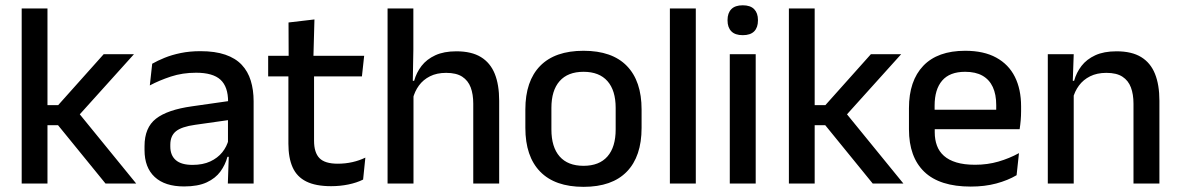

<svg xmlns="http://www.w3.org/2000/svg" viewBox="-20 -694 4460 726"><path d="M379 0 199.5 -220.5H151V-296.5H200L372 -489H486.5L272.5 -251.5V-273L495 0ZM62 0V-662H159.5V0Z M841.5 0 845.5 -116 842 -131V-285L842.5 -309.5Q842.5 -366 813.8 -392.5Q785 -419 721.5 -419Q670 -419 626 -404.5Q582 -390 546.5 -371L555.5 -453Q575.5 -464.5 602.5 -475.5Q629.5 -486.5 663.5 -493.5Q697.5 -500.5 738 -500.5Q793.5 -500.5 832 -487.2Q870.5 -474 894 -449Q917.5 -424 928.2 -389Q939 -354 939 -311V0ZM676 11Q603.5 11 565 -24.8Q526.5 -60.5 526.5 -126.5V-141.5Q526.5 -211.5 569.8 -245.2Q613 -279 706 -292L853 -313L858.5 -242L717.5 -222Q667 -215 645.5 -197.8Q624 -180.5 624 -147V-140Q624 -106.5 644.8 -88.5Q665.5 -70.5 708 -70.5Q747 -70.5 775 -83.5Q803 -96.5 820.5 -118.2Q838 -140 844.5 -166.5L858 -101H840Q832 -71 813.5 -45.5Q795 -20 761.8 -4.5Q728.5 11 676 11Z M1232 10Q1173.5 10 1138 -7.8Q1102.5 -25.5 1086.5 -61.2Q1070.5 -97 1070.5 -150.5V-449.5H1167.5V-162Q1167.5 -117 1188 -96Q1208.5 -75 1257 -75Q1286 -75 1312.5 -81Q1339 -87 1361.5 -98L1353 -15Q1329 -3 1297.5 3.5Q1266 10 1232 10ZM994 -405V-483H1357L1348.5 -405ZM1071.5 -474.5 1071 -609 1169 -620.5 1165 -474.5Z M1769.5 0V-302Q1769.5 -337.5 1759.8 -363.5Q1750 -389.5 1727.8 -404Q1705.5 -418.5 1667 -418.5Q1631.5 -418.5 1605.8 -405.5Q1580 -392.5 1564 -370.5Q1548 -348.5 1541 -320.5L1521.5 -388.5H1546Q1554.5 -419.5 1574 -444.8Q1593.5 -470 1626 -485Q1658.5 -500 1705.5 -500Q1763 -500 1798.5 -478.2Q1834 -456.5 1850.8 -415Q1867.5 -373.5 1867.5 -313V0ZM1445.5 0V-662H1543V-506L1540.5 -365L1543.5 -358V0Z M2186.5 12.5Q2078.5 12.5 2022.5 -45Q1966.5 -102.5 1966.5 -210.5V-280Q1966.5 -387.5 2022.5 -444.8Q2078.5 -502 2186.5 -502Q2294.5 -502 2350.2 -444.8Q2406 -387.5 2406 -280V-210.5Q2406 -102.5 2350.2 -45Q2294.5 12.5 2186.5 12.5ZM2186.5 -67Q2246 -67 2277 -102.5Q2308 -138 2308 -204.5V-286Q2308 -352 2277 -387.2Q2246 -422.5 2186.5 -422.5Q2127 -422.5 2096 -387.2Q2065 -352 2065 -286V-204.5Q2065 -138 2096 -102.5Q2127 -67 2186.5 -67Z M2513 0V-662H2611V0Z M2739.5 0V-489H2837.5V0ZM2788.5 -561Q2759.5 -561 2745.2 -575.8Q2731 -590.5 2731 -616.5V-618.5Q2731 -644.5 2745.2 -659.2Q2759.5 -674 2788.5 -674Q2817.5 -674 2831.8 -659.2Q2846 -644.5 2846 -618.5V-616.5Q2846 -590 2831.8 -575.5Q2817.5 -561 2788.5 -561Z M3280 0 3100.5 -220.5H3052V-296.5H3101L3273 -489H3387.5L3173.5 -251.5V-273L3396 0ZM2963 0V-662H3060.5V0Z M3650.5 11.5Q3533.5 11.5 3475.2 -44.2Q3417 -100 3417 -205V-285Q3417 -388.5 3471.2 -445.2Q3525.5 -502 3629.5 -502Q3700 -502 3747 -476.2Q3794 -450.5 3817.5 -403.5Q3841 -356.5 3841 -292V-273.5Q3841 -256.5 3839.5 -239Q3838 -221.5 3835.5 -205.5H3745.5Q3746.5 -231.5 3746.8 -254.5Q3747 -277.5 3747 -296.5Q3747 -337 3734 -365Q3721 -393 3695 -407.8Q3669 -422.5 3629.5 -422.5Q3571 -422.5 3542.5 -389.2Q3514 -356 3514 -294.5V-248.5L3514.5 -237V-193.5Q3514.5 -166 3522.8 -143.5Q3531 -121 3549.2 -104.8Q3567.5 -88.5 3596.5 -79.8Q3625.5 -71 3667 -71Q3714 -71 3755.2 -83Q3796.5 -95 3833 -115L3824 -31.5Q3791 -12 3747.2 -0.2Q3703.5 11.5 3650.5 11.5ZM3469 -205.5V-279H3815.5V-205.5Z M4266 0V-302Q4266 -337.5 4256.2 -363.5Q4246.5 -389.5 4224.2 -404Q4202 -418.5 4163.5 -418.5Q4128 -418.5 4102 -405.5Q4076 -392.5 4059.8 -370.5Q4043.5 -348.5 4036.5 -320.5L4020.5 -388.5H4041.5Q4050 -419.5 4069.5 -444.8Q4089 -470 4121.5 -485Q4154 -500 4202 -500Q4259.5 -500 4295 -478.2Q4330.5 -456.5 4347.2 -415Q4364 -373.5 4364 -313V0ZM3942 0V-489H4040L4036 -374.5L4040 -368.5V0Z"/></svg>

Font: Anek Latin Medium
Style: Regular
Weight: 500
Designer: Yesha Goshar
Foundry: Ek Type
Version: Version 1.003